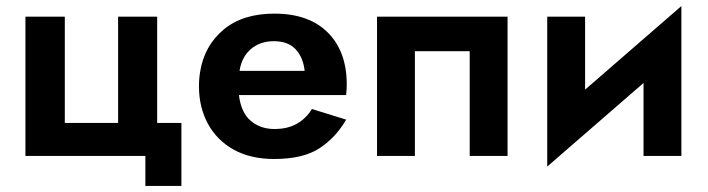

<svg xmlns="http://www.w3.org/2000/svg" viewBox="-20 -515 2337 634"><path d="M499 -109H579V99H460V0H64V-460H194V-109H370V-460H499Z M1123 -120Q1089 -61 1035 -25.5Q981 10 885 10Q807 10 751.5 -21Q696 -52 666.5 -106.5Q637 -161 637 -230Q637 -243 638 -255Q639 -267 641 -279Q655 -364 718 -417Q781 -470 886 -470Q1000 -470 1062.5 -407.5Q1125 -345 1125 -236Q1125 -230 1124.5 -221Q1124 -212 1123 -201H769Q776 -143 808 -116Q840 -89 886 -89Q930 -89 960.5 -106.5Q991 -124 1010 -155ZM884 -379Q839 -379 808.5 -353Q778 -327 771 -281H986Q981 -326 956 -352.5Q931 -379 884 -379Z M1656 -460V0H1531V-346H1350V0H1225V-460Z M1912 -460V-219L2230 -495V0H2105V-241L1787 35V-460Z"/></svg>

Font: Von Semi
Style: Regular
Weight: 600
Version: Version 4.000; ttfautohint (v1.8.4.7-5d5b)